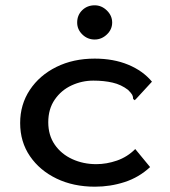

<svg xmlns="http://www.w3.org/2000/svg" viewBox="-20 -693 640 724"><path d="M338 11Q257 11 193.5 -19.5Q130 -50 93 -104Q56 -158 56 -229Q56 -299 92.5 -354Q129 -409 192.5 -440.5Q256 -472 337 -472Q408 -472 463.5 -449Q519 -426 553 -385L495 -322L488 -315L482 -320Q482 -329 478.5 -335.5Q475 -342 463 -354Q437 -374 404.5 -381.5Q372 -389 332 -389Q289 -389 250 -371Q211 -353 186.5 -317.5Q162 -282 162 -232Q162 -183 186.5 -147.5Q211 -112 252.5 -93Q294 -74 343 -74Q382 -74 421 -87.5Q460 -101 490 -131L546 -63Q504 -24 450 -6.5Q396 11 338 11ZM337 -544Q310 -544 290.5 -563Q271 -582 271 -608Q271 -636 290 -654.5Q309 -673 337 -673Q363 -673 383 -653.5Q403 -634 403 -608Q403 -582 383 -563Q363 -544 337 -544Z"/></svg>

Font: Inconsolata Expanded SemiBold
Style: Regular
Weight: 600
Width: 7
Monospace: yes
Designer: Raph Levien, Cyreal, Brenton Simpson
Foundry: Raph Levien, Cyreal, Google
Version: Version 3.001; ttfautohint (v1.8.2.53-6de2)